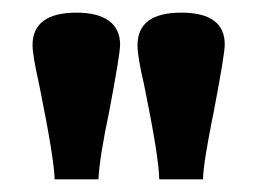

<svg xmlns="http://www.w3.org/2000/svg" viewBox="-20 -743 415 302"><path d="M65.9 -460.9Q65.4 -492.7 41.5 -610.4Q31.2 -656.2 31.2 -671.9Q31.2 -723.1 100.6 -723.1Q133.8 -723.1 151.4 -710.2Q168.9 -697.3 168.9 -672.9Q168.9 -657.7 151.9 -568.4Q136.7 -496.6 134.8 -460.9ZM230.5 -460.9Q230 -495.6 206.5 -610.4Q196.3 -653.3 196.3 -671.9Q196.3 -723.1 265.1 -723.1Q333.5 -723.1 333.5 -672.9Q333.5 -657.7 316.4 -568.4Q299.8 -487.3 299.3 -460.9Z"/></svg>

Font: Elstob 18pt
Style: Bold
Weight: 700
Designer: Peter S. Baker
Version: Version 1.015